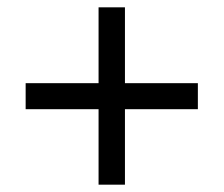

<svg xmlns="http://www.w3.org/2000/svg" viewBox="-20 -615 612 524"><path d="M321 -388H520V-317H321V-111H249V-317H50V-388H249V-595H321Z"/></svg>

Font: TSCustom
Style: Regular
Weight: 400
Designer: Monotype Design Team
Foundry: Monotype Imaging Inc.
Version: Version 2.004; ttfautohint (v1.8.3) -l 8 -r 50 -G 200 -x 14 